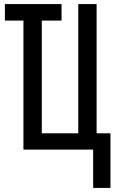

<svg xmlns="http://www.w3.org/2000/svg" viewBox="-20 -734 570 942"><path d="M437 188H522V-80H454V-714H364V-80H185V-633H282V-714H4V-633H95V0H437Z"/></svg>

Font: Noto Sans Mono Condensed
Style: Regular
Weight: 400
Width: 3
Designer: Monotype Design Team
Foundry: Monotype Imaging Inc.
Version: Version 2.014